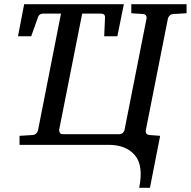

<svg xmlns="http://www.w3.org/2000/svg" viewBox="-20 -691 910 916"><path d="M870.1 -627.9 806.2 -624Q795.9 -623.5 789.1 -616.2Q782.2 -608.9 781.2 -603L675.3 -67.9Q673.8 -62 677.7 -55.2Q681.6 -48.3 692.4 -46.9L744.1 -43L695.3 205.1H644Q665.5 98.6 623.3 49.3Q581.1 0 498 0H73.2V-43L136.2 -46.9Q147 -47.9 153.3 -54.9Q159.7 -62 161.1 -67.9L273.4 -638.2Q274.9 -644 271.5 -650.9Q268.1 -657.7 257.3 -659.2L198.2 -627.9V-670.9H457V-627.9L400.4 -659.2Q390.1 -658.7 383.1 -651.4Q376 -644 374.5 -638.2L262.2 -71.8Q261.7 -65.4 265.1 -58.1Q268.6 -50.8 279.3 -50.8H549.3Q560.1 -50.8 566.9 -58.1Q573.7 -65.4 574.2 -71.8L679.2 -603Q680.7 -608.9 677.2 -615.7Q673.8 -622.6 663.1 -624L606.4 -627.9V-670.9H870.1ZM461.9 -626H185.1Q166 -626 160.2 -606L128.9 -518.1H65.9L95.2 -670.9H570.8L540 -518.1H477.1L481 -606Q482.4 -626 461.9 -626Z"/></svg>

Font: Charis
Style: Italic
Weight: 400
Italic angle: -11°
Designer: Walt Agee, Miriam Martin, Annie Olsen, Victor Gaultney, Lorna Priest, Alan Ward, Bob Hallissy, Martin Hosken, Sharon Cor
Foundry: SIL Global
Version: Version 7.000